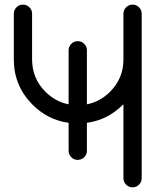

<svg xmlns="http://www.w3.org/2000/svg" viewBox="-20 -801 665 821"><path d="M351.6 -355Q407.7 -365.7 450.7 -408.7Q507.8 -465.8 507.8 -546.9V-742.2Q507.8 -758.3 519.3 -769.8Q530.8 -781.2 546.9 -781.2Q563 -781.2 574.5 -769.8Q585.9 -758.3 585.9 -742.2V-39.1Q585.9 -22.9 574.5 -11.5Q563 0 546.9 0Q530.8 0 519.3 -11.5Q507.8 -22.9 507.8 -39.1V-355.5Q506.8 -354.5 505.9 -353.5Q439.9 -287.6 351.6 -275.9V-156.2Q351.6 -140.1 340.1 -128.7Q328.6 -117.2 312.5 -117.2Q296.4 -117.2 284.9 -128.7Q273.4 -140.1 273.4 -156.2V-275.9Q185.1 -287.6 119.1 -353.5Q39.1 -433.6 39.1 -546.9V-742.2Q39.1 -758.3 50.5 -769.8Q62 -781.2 78.1 -781.2Q94.2 -781.2 105.7 -769.8Q117.2 -758.3 117.2 -742.2V-546.9Q117.2 -465.8 174.3 -408.7Q217.3 -365.7 273.4 -355V-585.9Q273.4 -602.1 284.9 -613.5Q296.4 -625 312.5 -625Q328.6 -625 340.1 -613.5Q351.6 -602.1 351.6 -585.9Z"/></svg>

Font: Comfortaa
Style: Regular
Weight: 400
Designer: Johan Aakerlund - aajohan
Foundry: Johan Aakerlund
Version: Version 2.004 2013